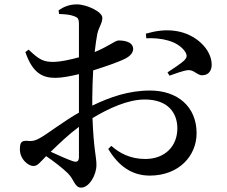

<svg xmlns="http://www.w3.org/2000/svg" viewBox="-20 -803 1040 878"><path d="M907 -459C936 -460 949 -483 948 -510C946 -579 875 -647 786 -661C737 -669 692 -662 647 -649L649 -628C714 -631 792 -618 827 -566C837 -549 835 -540 823 -527C810 -514 766 -485 746 -472L755 -457C777 -465 818 -480 838 -482C867 -486 883 -456 907 -459ZM234 -447C262 -447 305 -455 341 -464V-359V-288C272 -249 196 -190 163 -172C144 -161 130 -156 104 -159C78 -160 71 -152 71 -120C71 -100 78 -81 94 -64C106 -52 119 -44 134 -44C151 -44 162 -59 191 -89C225 -66 264 -36 289 -12C320 18 321 55 351 55C387 55 421 -1 421 -49C421 -87 408 -121 403 -263C478 -308 565 -348 642 -348C748 -348 791 -287 791 -216C791 -135 735 -76 644 -76C576 -76 526 -103 489 -136L475 -122C521 -45 582 0 665 0C798 0 879 -90 879 -194C879 -316 791 -389 666 -389C568 -389 483 -359 402 -320V-356C402 -395 404 -439 406 -481C456 -497 517 -517 553 -535C576 -547 589 -562 589 -580C587 -617 536 -618 522 -618C505 -617 477 -591 413 -565C417 -600 421 -629 425 -648C432 -680 448 -696 448 -722C448 -749 377 -783 331 -783C299 -783 273 -773 248 -756L250 -739C279 -738 301 -736 319 -729C335 -723 341 -719 341 -692V-541C301 -530 259 -521 229 -520C180 -519 160 -529 111 -576L96 -565C130 -465 178 -447 234 -447ZM341 -223V-86C341 -67 334 -59 313 -66C286 -75 247 -93 212 -109C249 -145 296 -190 341 -223Z"/></svg>

Font: GenKiMin2 TW SB
Style: Regular
Weight: 600
Version: Version 2.100;PS 2.1;hotconv 16.6.51;makeotf.lib2.5.65220 DE